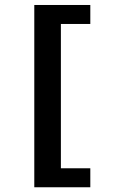

<svg xmlns="http://www.w3.org/2000/svg" viewBox="-20 -708 478 790"><path d="M230.5 -609.4V-15.6H351.6V62.5H121.1V-687.5H351.6V-609.4Z"/></svg>

Font: Sudo
Style: Bold
Weight: 700
Monospace: yes
Designer: Jens Kutilek
Foundry: Jens Kutilek
Version: Version 0.040